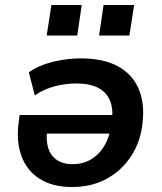

<svg xmlns="http://www.w3.org/2000/svg" viewBox="-20 -743 654 773"><path d="M270 10Q191 10 139 -23.5Q87 -57 66 -116Q45 -175 55 -249L59 -280H455L444 -205H149L171 -227Q164 -184 173 -151Q182 -118 207.5 -100Q233 -82 272 -82Q313 -82 345 -100.5Q377 -119 397.5 -151.5Q418 -184 426 -227L430 -252Q437 -301 423.5 -336Q410 -371 376 -389Q342 -407 287 -407Q246 -407 202 -396Q158 -385 120 -359L96 -452Q138 -481 194.5 -494.5Q251 -508 304 -508Q396 -508 454 -476.5Q512 -445 537.5 -387Q563 -329 554 -250Q547 -175 509 -116Q471 -57 410 -23.5Q349 10 270 10ZM379 -600 397 -723H520L501 -600ZM168 -600 187 -723H309L291 -600Z"/></svg>

Font: Nunito Sans 8pt
Style: Bold Italic
Weight: 700
Italic angle: -9°
Version: Version 3.101;gftools[0.9.27]